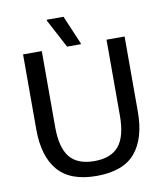

<svg xmlns="http://www.w3.org/2000/svg" viewBox="-89 -873 827 959"><g transform="rotate(-10 325.0 -394.0)"><path d="M324.2 11.7Q190.8 11.7 128.8 -60.8Q66.7 -133.3 66.7 -269.2V-650H161.7V-265Q161.7 -160 201.2 -111.7Q240.8 -63.3 325.8 -63.3Q410.8 -63.3 450.4 -111.7Q490 -160 490 -265V-650H581.7V-269.2Q581.7 -133.3 520.4 -60.8Q459.2 11.7 324.2 11.7ZM290 -650 213.3 -795V-800H298.3L360 -655V-650Z"/></g></svg>

Font: Familjen Grotesk GF
Style: Regular
Weight: 400
Designer: Anders Wikstroem, Jonas Baeckman, Matilda Gysing, Kristian Moeller
Foundry: Familjen STHLM AB
Version: Version 2.000; Beta; Release 4; Build 6